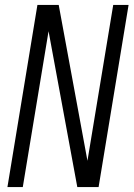

<svg xmlns="http://www.w3.org/2000/svg" viewBox="-20 -755 540 775"><path d="M10 0 131 -735H217L333 -106L437 -735H499L378 0H292L176 -629L72 0Z"/></svg>

Font: Iosevka Curly Light
Style: Italic
Weight: 300
Italic angle: -9°
Monospace: yes
Designer: Belleve Invis
Foundry: Belleve Invis
Version: Version 22.1.2; ttfautohint (v1.8.4)